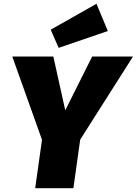

<svg xmlns="http://www.w3.org/2000/svg" viewBox="-20 -995 723 1015"><path d="M490 -975 248 -838 290 -742 550 -831ZM683 -696H467L325 -412L262 -696H45L202 -256L166 0H368L404 -257Z"/></svg>

Font: Fira Sans Heavy
Style: Italic
Weight: 900
Italic angle: -8°
Designer: bBox Type GmbH & Carrois Corporate GbR & Edenspiekermann AG
Foundry: bBox Type GmbH & Carrois Corporate GbR & Edenspiekermann AG
Version: Version 4.301;PS 004.301;hotconv 1.0.88;makeotf.lib2.5.64775